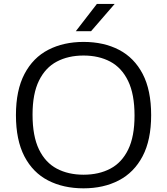

<svg xmlns="http://www.w3.org/2000/svg" viewBox="-20 -966 865 994"><path d="M412.5 9Q308 9 229 -31.8Q150 -72.5 106.2 -156.8Q62.5 -241 62.5 -370Q62.5 -499 106.8 -583.2Q151 -667.5 230 -708.2Q309 -749 412.5 -749Q517.5 -749 596.2 -708Q675 -667 718.8 -583Q762.5 -499 762.5 -370Q762.5 -241 718.2 -157Q674 -73 595 -32Q516 9 412.5 9ZM412.5 -61.5Q492 -61.5 551.2 -92.8Q610.5 -124 643.5 -191.5Q676.5 -259 676.5 -367.5Q676.5 -478.5 643.2 -547Q610 -615.5 550.8 -647Q491.5 -678.5 412.5 -678.5Q333.5 -678.5 274.2 -647.2Q215 -616 181.8 -548.5Q148.5 -481 148.5 -372.5Q148.5 -261.5 181.5 -193Q214.5 -124.5 274 -93Q333.5 -61.5 412.5 -61.5ZM372.5 -804.5 481.5 -945.5H573.5L451.5 -804.5Z"/></svg>

Font: Encode Sans Expanded
Style: Regular
Weight: 400
Width: 7
Designer: Multiple Designers
Foundry: Impallari Type
Version: Version 3.000; ttfautohint (v1.8.3) -l 8 -r 50 -G 200 -x 14 